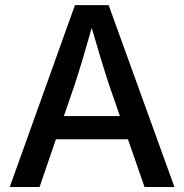

<svg xmlns="http://www.w3.org/2000/svg" viewBox="-20 -748 737 768"><path d="M19 0 279.8 -727.5H414.6L677.7 0H558.1L417 -406.7Q400.4 -457 380.6 -522.2Q360.8 -587.4 334 -680.2H359.4Q333 -586.9 313.5 -521Q293.9 -455.1 277.8 -406.7L138.2 0ZM161.6 -190.9V-283.7H535.2V-190.9Z"/></svg>

Font: Inter 20pt Medium
Style: Regular
Weight: 500
Version: Version 4.001;git-66647c0bb